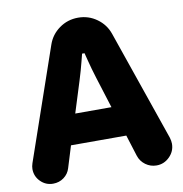

<svg xmlns="http://www.w3.org/2000/svg" viewBox="-85 -843 886 930"><g transform="rotate(-10 358.5 -377.5)"><path d="M102 8Q66 8 40.5 -17.5Q15 -43 15 -79Q15 -92 20 -107L210 -657Q226 -704 267 -733.5Q308 -763 360 -763Q411 -763 452 -733.5Q493 -704 509 -657L697 -113Q702 -96 702 -83Q702 -46 675 -19Q648 8 611 8Q581 8 557 -9.5Q533 -27 524 -55L491 -160H219L186 -53Q178 -26 155 -9Q132 8 102 8ZM266 -308H444L396 -461Q381 -509 371 -549Q369 -556 361 -588H349Q341 -556 339 -549Q329 -509 314 -461Z"/></g></svg>

Font: Jellee Roman
Style: Regular
Weight: 400
Designer: Alfredo Marco Pradil
Foundry: Alfredo Marco Pradil
Version: Version 1.016;PS 001.016;hotconv 1.0.88;makeotf.lib2.5.64775